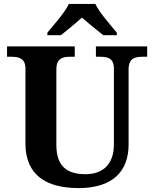

<svg xmlns="http://www.w3.org/2000/svg" viewBox="-20 -951 787 981"><path d="M222 -784V-771H291C319 -793 369 -834 399 -861C429 -834 480 -793 508 -771H577V-784C546 -822 488 -886 467 -931H332C311 -886 253 -822 222 -784ZM382 10C558 10 637 -78 637 -212V-596C637 -653 669 -661 709 -661H732V-714H470V-661H492C531 -661 562 -653 562 -600V-214C562 -112 506 -61 417 -61C326 -61 268 -98 268 -210V-596C268 -653 300 -661 339 -661H362V-714H16V-661H38C77 -661 110 -653 110 -600V-218C110 -54 219 10 382 10Z"/></svg>

Font: Noto Serif Telugu
Style: Bold
Weight: 700
Designer: Jelle Bosma - Monotype Design Team
Foundry: Monotype Imaging Inc.
Version: Version 2.005